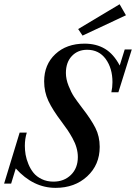

<svg xmlns="http://www.w3.org/2000/svg" viewBox="-47 -885 650 918"><path d="M347.7 -714.8 326.7 -746.1 524.9 -864.7 555.2 -812ZM218.8 13.2Q111.8 13.2 28.3 -79.6L6.3 -7.3H-27.3L46.9 -251H81.1Q71.8 -221.7 71.8 -187.5Q71.8 -167 75.4 -145.5Q79.1 -124 88.9 -100.3Q98.6 -76.7 113.3 -58.6Q127.9 -40.5 152.6 -28.6Q177.2 -16.6 208.5 -16.6Q259.3 -16.6 292.2 -48.8Q325.2 -81.1 325.2 -134.3Q325.2 -156.2 318.8 -178.7Q312.5 -201.2 300 -223.6Q287.6 -246.1 276.4 -262.7Q265.1 -279.3 248 -302.2Q204.6 -359.4 184.3 -402.6Q164.1 -445.8 164.1 -496.1Q164.1 -576.2 217.5 -626.2Q271 -676.3 357.4 -676.3Q413.6 -676.3 454.8 -651.6Q496.1 -627 525.4 -571.8L549.3 -648.4H583L519 -443.8H485.4Q490.7 -467.3 490.7 -492.2Q490.7 -558.6 458.5 -602.8Q426.3 -647 369.6 -647Q324.7 -647 296.4 -616.9Q268.1 -586.9 268.1 -536.1Q268.1 -506.8 280.8 -474.9Q293.5 -442.9 306.6 -423.1Q319.8 -403.3 344.7 -370.6Q388.7 -314 409.2 -273.4Q429.7 -232.9 429.7 -182.6Q429.7 -97.2 370.1 -42Q310.5 13.2 218.8 13.2Z"/></svg>

Font: Elstob 14pt Medium
Style: Italic
Weight: 500
Italic angle: -20°
Designer: Peter S. Baker
Version: Version 1.015